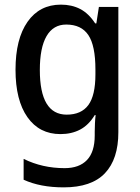

<svg xmlns="http://www.w3.org/2000/svg" viewBox="-20 -569 606 829"><path d="M243 -549Q290 -549 326.5 -530Q363 -511 391 -468H396L407 -539H491V2Q491 118 433 179Q375 240 255 240Q154 240 82 207V117Q163 157 259 157Q322 157 355.5 122Q389 87 389 16V0Q389 -15 390 -36.5Q391 -58 393 -72H389Q363 -29 326 -9.5Q289 10 241 10Q150 10 98.5 -63Q47 -136 47 -268Q47 -401 99 -475Q151 -549 243 -549ZM266 -463Q210 -463 181 -413Q152 -363 152 -267Q152 -74 268 -74Q331 -74 361.5 -115.5Q392 -157 392 -248V-269Q392 -372 361.5 -417.5Q331 -463 266 -463Z"/></svg>

Font: Noto Sans Malayalam SemiCondensed Medium
Style: Regular
Weight: 500
Width: 4
Designer: Jelle Bosma - Monotype Design Team
Foundry: Monotype Imaging Inc.
Version: Version 2.104; ttfautohint (v1.8.4.7-5d5b)